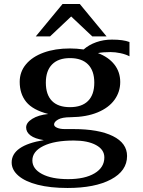

<svg xmlns="http://www.w3.org/2000/svg" viewBox="-20 -741 713 955"><path d="M530 -482Q492 -482 467 -477Q520 -457 549 -420Q578 -383 578 -333Q578 -284 549.5 -244.5Q521 -205 465.5 -182Q410 -159 332 -158Q289 -158 269 -146.5Q249 -135 249 -122Q249 -112 264 -105.5Q279 -99 302 -99H345Q471 -99 541.5 -64Q612 -29 612 35Q612 109 532 151.5Q452 194 316 194Q230 194 167.5 178Q105 162 71.5 133Q38 104 38 67Q38 25 78 -3Q118 -31 198 -44Q153 -51 131.5 -67.5Q110 -84 110 -107Q110 -131 140.5 -150Q171 -169 220 -174Q143 -194 110.5 -234Q78 -274 78 -334Q78 -384 109.5 -421.5Q141 -459 197.5 -479.5Q254 -500 328 -500Q361 -500 396 -495Q422 -518 458.5 -531Q495 -544 537 -544Q593 -544 624 -532V-461Q605 -471 579 -476.5Q553 -482 530 -482ZM449 -330Q449 -389 418 -420.5Q387 -452 328 -452Q270 -452 239 -420.5Q208 -389 208 -330Q208 -270 238.5 -239Q269 -208 328 -208Q387 -208 418 -239Q449 -270 449 -330ZM141 57Q141 99 189 124.5Q237 150 319 150Q402 150 450.5 121Q499 92 499 42Q499 3 457.5 -19.5Q416 -42 347 -42Q251 -42 196 -15Q141 12 141 57ZM291 -721H377L510 -560H439L334 -659L229 -560H158Z"/></svg>

Font: Fahkwang SemiBold
Style: Regular
Weight: 600
Designer: Suppakit Chalermlarp | Katatrad Co.,Ltd.
Foundry: Cadson Demak Co.,Ltd.
Version: Version 1.000; ttfautohint (v1.6)